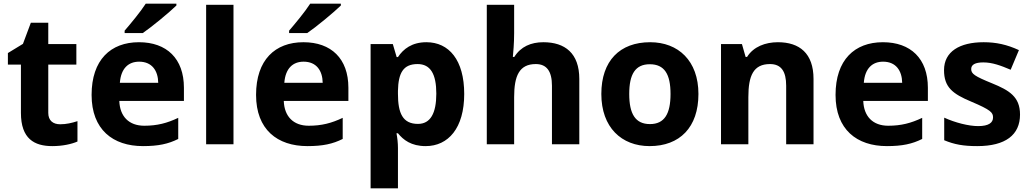

<svg xmlns="http://www.w3.org/2000/svg" viewBox="-20 -786 5615 1046"><path d="M308 -109C269 -109 243 -129 243 -171V-434H396V-546H243V-662H148L105 -547L23 -497V-434H94V-171C94 -30 167 10 265 10C321 10 370 -1 402 -15V-126C371 -116 341 -109 308 -109Z M941 -756V-766H774C745 -721 691 -656 659 -619V-606H758C809 -641 903 -719 941 -756ZM737 -556C583 -556 479 -460 479 -269C479 -80 595 10 759 10C843 10 897 -2 951 -29V-144C890 -115 836 -101 766 -101C682 -101 633 -152 630 -236H982V-308C982 -467 888 -556 737 -556ZM738 -450C808 -450 841 -401 842 -335H633C639 -414 680 -450 738 -450Z M1252 0V-760H1103V0Z M1837 -756V-766H1670C1641 -721 1587 -656 1555 -619V-606H1654C1705 -641 1799 -719 1837 -756ZM1633 -556C1479 -556 1375 -460 1375 -269C1375 -80 1491 10 1655 10C1739 10 1793 -2 1847 -29V-144C1786 -115 1732 -101 1662 -101C1578 -101 1529 -152 1526 -236H1878V-308C1878 -467 1784 -556 1633 -556ZM1634 -450C1704 -450 1737 -401 1738 -335H1529C1535 -414 1576 -450 1634 -450Z M2303 -556C2224 -556 2177 -519 2148 -475H2141L2120 -546H1999V240H2148V20C2148 -6 2145 -34 2140 -60H2148C2177 -24 2220 10 2299 10C2422 10 2509 -88 2509 -274C2509 -459 2426 -556 2303 -556ZM2255 -437C2325 -437 2357 -383 2357 -276C2357 -169 2325 -111 2257 -111C2174 -111 2148 -169 2148 -275V-291C2150 -389 2177 -437 2255 -437Z M2781 -605V-760H2632V0H2781V-257C2781 -373 2809 -437 2899 -437C2959 -437 2987 -397 2987 -319V0H3136V-356C3136 -496 3058 -556 2940 -556C2873 -556 2817 -532 2782 -476H2774C2776 -496 2781 -551 2781 -605Z M3785 -274C3785 -455 3675 -556 3522 -556C3357 -556 3256 -455 3256 -274C3256 -92 3366 10 3519 10C3683 10 3785 -92 3785 -274ZM3408 -274C3408 -382 3441 -436 3520 -436C3600 -436 3633 -382 3633 -274C3633 -166 3600 -110 3521 -110C3441 -110 3408 -166 3408 -274Z M4218 -556C4150 -556 4085 -532 4050 -476H4042L4022 -546H3908V0H4057V-257C4057 -373 4084 -437 4175 -437C4236 -437 4263 -397 4263 -319V0H4412V-356C4412 -496 4335 -556 4218 -556Z M4790 -556C4636 -556 4532 -460 4532 -269C4532 -80 4648 10 4812 10C4896 10 4950 -2 5004 -29V-144C4943 -115 4889 -101 4819 -101C4735 -101 4686 -152 4683 -236H5035V-308C5035 -467 4941 -556 4790 -556ZM4791 -450C4861 -450 4894 -401 4895 -335H4686C4692 -414 4733 -450 4791 -450Z M5537 -162C5537 -259 5478 -294 5385 -332C5289 -371 5271 -384 5271 -410C5271 -434 5293 -446 5337 -446C5386 -446 5432 -429 5486 -406L5531 -513C5466 -543 5407 -556 5339 -556C5208 -556 5123 -505 5123 -404C5123 -311 5169 -275 5272 -232C5378 -187 5390 -173 5390 -146C5390 -118 5367 -99 5309 -99C5257 -99 5183 -118 5124 -145V-22C5179 1 5228 10 5304 10C5458 10 5537 -51 5537 -162Z"/></svg>

Font: Noto Sans Lisu
Style: Bold
Weight: 700
Designer: Monotype Design Team. David Williams.
Foundry: Monotype Imaging Inc.
Version: Version 2.102